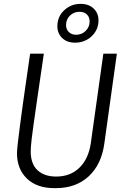

<svg xmlns="http://www.w3.org/2000/svg" viewBox="-20 -964 640 994"><path d="M261 10Q171 10 119.5 -39.5Q68 -89 68 -170Q68 -185 72 -221.5Q76 -258 83 -310.5Q90 -363 98.5 -426Q107 -489 117 -555.5Q127 -622 136 -686H207Q187 -552 174.5 -464.5Q162 -377 154.5 -325Q147 -273 144 -245.5Q141 -218 140 -204Q139 -190 139 -180Q139 -116 174 -83Q209 -50 271 -50Q344 -50 391 -95.5Q438 -141 450 -222L515 -686H585L520 -220Q505 -112 439 -51Q373 10 269 10ZM369 -743Q327 -743 302 -767Q277 -791 277 -828Q277 -878 312.5 -911Q348 -944 397 -944Q439 -944 464.5 -920Q490 -896 490 -858Q490 -826 473.5 -799.5Q457 -773 429.5 -758Q402 -743 369 -743ZM374 -784Q403 -784 423.5 -804Q444 -824 444 -853Q444 -875 430 -889Q416 -903 391 -903Q363 -903 342.5 -883.5Q322 -864 322 -834Q322 -812 336.5 -798Q351 -784 374 -784Z"/></svg>

Font: Chivo Mono Medium ExtraLight
Style: Italic
Weight: 250
Italic angle: -8.05°
Monospace: yes
Version: Version 1.008